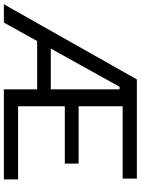

<svg xmlns="http://www.w3.org/2000/svg" viewBox="113 -843 730 996"><g transform="rotate(90 478.0 -345.0)"><path d="M2 0 392.1 -690H501.5L468.9 -600.3H430L97.1 0ZM145.2 -172.7 157.3 -243.5H484.7V-172.7ZM443.4 0V-690H906.5V-616.2H531.1V-387.8H828.7V-316.2H531.1V-73.8H910.5V0Z"/></g></svg>

Font: Mozilla Text ExtraLight
Style: Regular
Weight: 200
Designer: Studio DRAMA
Foundry: Studio DRAMA
Version: Version 1.000